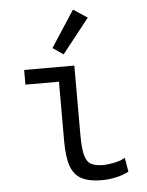

<svg xmlns="http://www.w3.org/2000/svg" viewBox="-55 -817 670 873"><g transform="rotate(-5 280.0 -380.0)"><path d="M374 12Q318 12 283.5 -5.5Q249 -23 234 -64.5Q219 -106 219 -179V-451H66V-518H295V-201Q295 -140 303.5 -108.5Q312 -77 332.5 -66.5Q353 -56 389 -56Q403 -56 434 -61.5Q465 -67 487 -80L498 -16Q471 -2 438.5 5Q406 12 374 12ZM251 -573 203 -606 311 -772 375 -730Z"/></g></svg>

Font: Ubuntu Sans Mono
Style: Regular
Weight: 400
Monospace: yes
Designer: Dalton Maag Ltd
Foundry: Dalton Maag Ltd
Version: Version 1.006